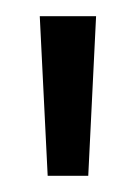

<svg xmlns="http://www.w3.org/2000/svg" viewBox="-20 -691 168 238"><path d="M39.1 -473.1 29.3 -670.9H99.1L89.4 -473.1Z"/></svg>

Font: Crushed
Style: Regular
Weight: 400
Width: 3
Designer: Astigmatic (AOETI)
Foundry: Astigmatic (AOETI)
Version: Version 001.000